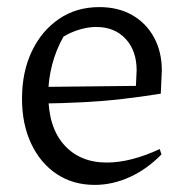

<svg xmlns="http://www.w3.org/2000/svg" viewBox="-20 -513 525 541"><path d="M247 8Q186 8 140 -22.5Q94 -53 68 -108Q42 -163 42 -235Q42 -310 69.5 -368Q97 -426 146 -459.5Q195 -493 260 -493Q313 -493 352.5 -470.5Q392 -448 414 -407.5Q436 -367 436 -314L433 -249Q376 -240 324 -234Q272 -228 215 -225Q158 -222 87 -221L88 -268L363 -271L365 -315Q365 -370 334 -403.5Q303 -437 251 -437Q229 -437 205 -430Q181 -423 159 -410Q138 -373 127 -331Q116 -289 116 -247Q116 -155 160.5 -105Q205 -55 281 -55Q348 -55 430 -93L435 -78Q394 -36 345.5 -14Q297 8 247 8Z"/></svg>

Font: Piazzolla 24pt
Style: Regular
Weight: 400
Designer: Juan Pablo del Peral
Foundry: Huerta Tipografica
Version: Version 2.005